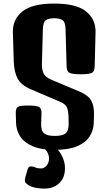

<svg xmlns="http://www.w3.org/2000/svg" viewBox="-20 -851 605 1098"><path d="M293.5 5.9Q214.8 5.9 166.3 -15.1Q117.7 -36.1 95.2 -71.3Q72.8 -106.4 71.8 -148.9L70.3 -202.6Q69.8 -232.4 82.5 -240Q95.2 -247.6 139.6 -247.6Q184.6 -247.6 201.4 -240Q218.3 -232.4 217.3 -202.6L215.3 -144.5Q213.9 -103.5 232.2 -88.6Q250.5 -73.7 293.5 -73.7Q337.9 -73.7 355.5 -88.6Q373 -103.5 372.6 -144.5L372.1 -176.3Q371.6 -210.4 364.5 -232.4Q357.4 -254.4 325.7 -268.1L156.2 -340.3Q100.1 -364.7 80.3 -402.6Q60.5 -440.4 58.6 -501L53.7 -666.5Q51.8 -739.7 107.7 -785.2Q163.6 -830.6 290 -830.6Q417 -830.6 472.7 -785.2Q528.3 -739.7 526.4 -666.5L521.5 -471.2Q521 -441.4 503.9 -433.8Q486.8 -426.3 441.4 -426.3Q395.5 -426.3 378.7 -433.8Q361.8 -441.4 360.8 -471.2L355 -681.6Q354 -724.6 337.6 -735.6Q321.3 -746.6 290 -746.6Q258.8 -746.6 242.4 -735.6Q226.1 -724.6 225.1 -681.6L219.7 -486.8Q219.2 -450.2 230 -429.7Q240.7 -409.2 272.5 -395.5L430.7 -329.1Q465.3 -314.9 484.9 -296.9Q504.4 -278.8 512 -250Q519.5 -221.2 517.1 -174.3L516.1 -147Q514.6 -104.5 491.9 -69.8Q469.2 -35.2 420.9 -14.6Q372.6 5.9 293.5 5.9ZM235.4 227.5Q201.2 227.5 171.9 220Q142.6 212.4 126 193.4Q119.1 184.6 125 162.6Q132.3 138.2 137.5 119.4Q142.6 100.6 154.3 100.6Q171.4 100.6 181.9 106.4Q192.4 112.3 216.3 112.3Q231.4 112.3 245.8 96.7Q260.3 81.1 260.3 54.7Q260.3 35.6 248 14.9Q235.8 -5.9 201.7 -13.7Q223.1 -13.7 244.9 -13.9Q266.6 -14.2 279.8 -14.2Q293.9 -14.2 310.5 4.6Q327.1 23.4 339.4 52Q351.6 80.6 351.6 110.4Q351.6 166.5 318.1 197Q284.7 227.5 235.4 227.5Z"/></svg>

Font: Denk One
Style: Regular
Weight: 400
Designer: Irina Smirnova, Eben Sorkin
Foundry: Sorkin Type Co.f
Version: Version 1.004; ttfautohint (v1.8.4.7-5d5b);gftools[0.9.23]